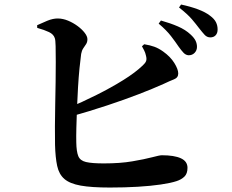

<svg xmlns="http://www.w3.org/2000/svg" viewBox="-20 -823 1040 861"><path d="M781 -613.9Q767.2 -634.6 746.9 -661Q726.6 -687.4 691.5 -717.1L701.7 -731Q743.5 -719.3 777.8 -704.5Q812.1 -689.6 834.6 -668.3Q850.7 -653.6 857.2 -640Q863.6 -626.4 863.3 -612.1Q863.1 -596.7 852.5 -585.8Q842 -575 825.7 -575.2Q813.3 -575.8 803.3 -586.1Q793.4 -596.4 781 -613.9ZM872.8 -696.6Q859.4 -714.4 840.6 -736.6Q821.9 -758.7 782.8 -789.5L792 -802.7Q834.3 -793.7 867.7 -781.2Q901.2 -768.7 921.8 -752.7Q941.1 -738.4 948.6 -723.1Q956.1 -707.9 955.8 -690.4Q955.8 -674.3 947 -664.8Q938.2 -655.3 922.7 -655.3Q908 -655.6 897.8 -666.6Q887.6 -677.6 872.8 -696.6ZM146.6 -710Q165 -718.8 191.5 -729.7Q217.9 -740.6 240 -740.1Q262.5 -739.8 285.4 -730.3Q308.2 -720.8 328 -706.2Q347.7 -691.6 359.8 -675.8Q372 -660 372 -647.2Q372 -634.1 366 -625.1Q360 -616.1 353.3 -606.2Q346.7 -596.4 343.9 -581.1Q340.5 -556.9 336.5 -516.8Q332.5 -476.7 329.8 -429.9Q327.1 -383 325.2 -336Q323.4 -288.9 322.4 -249.3Q321.4 -209.7 322.1 -184.6Q322.8 -143.6 331 -123.1Q339.2 -102.7 365.5 -96.5Q391.8 -90.2 445.8 -90.2Q519.1 -90.2 573.7 -99.6Q628.3 -108.9 662.1 -117.8Q696 -126.8 705.8 -126.8Q761.7 -126.8 791.3 -113.1Q820.8 -99.5 820.8 -70.4Q820.8 -44.4 807.1 -31.1Q793.4 -17.8 771.9 -10.8Q745.9 -2.2 701 4.4Q656 11 598 14.5Q539.9 18 472.5 18Q390.4 18 341.8 9.3Q293.2 0.6 268.8 -20.4Q244.5 -41.4 236.4 -79Q228.3 -116.6 226.8 -173.5Q226.1 -209.4 226.3 -256.2Q226.6 -302.9 227.6 -353.9Q228.6 -404.9 229.4 -454.4Q230.2 -504 230.1 -545.6Q230 -587.2 229.4 -615.8Q228.8 -644.3 225.6 -652.2Q220.2 -669.3 199.8 -679.1Q179.4 -688.9 146.9 -698ZM616.6 -615.4 626.7 -624.6Q652.8 -620.4 672.1 -613.4Q691.4 -606.4 711.3 -592.2Q744.1 -569 761.7 -540.6Q779.3 -512.2 779.3 -493.5Q779.3 -474.7 760.4 -467.3Q741.4 -459.9 712.7 -446.3Q665.1 -424.9 601.7 -400.5Q538.2 -376 461 -350.4Q383.7 -324.7 294.2 -299.5L281.9 -337.2Q348 -364.6 413.2 -397.4Q478.5 -430.1 532.8 -463.9Q587.1 -497.7 619.9 -529.3Q631.7 -540 635.2 -549.2Q638.6 -558.4 634.5 -573.8Q632 -586.1 626.1 -597.7Q620.2 -609.2 616.6 -615.4Z"/></svg>

Font: Noto Serif HK
Style: Regular
Weight: 200
Designer: Ryoko NISHIZUKA 西塚涼子 (kana & ideographs); Frank Grießhammer (Latin, Greek & Cyrillic); Wenlong ZHANG 张文龙 (bopomofo); San
Foundry: Adobe
Version: Version 2.001;hotconv 1.1.0;makeotfexe 2.6.0